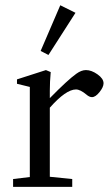

<svg xmlns="http://www.w3.org/2000/svg" viewBox="-20 -725 431 745"><path d="M168 -511.7 137.7 -527.3 213.9 -704.6 272.9 -675.3ZM30.8 0V-30.3L95.7 -38.1V-387.7L45.9 -399.9V-417L158.2 -453.1L176.8 -445.3Q173.3 -407.7 173.3 -373V-344.2Q243.2 -415.5 276.4 -439Q295.9 -453.1 313.5 -453.1Q335 -453.1 358.4 -436.5Q381.8 -419.9 381.8 -401.9Q381.8 -387.2 366.2 -367.7Q350.6 -348.1 336.9 -348.1Q326.7 -348.1 315.4 -357.9Q291.5 -377.9 274.9 -377.9Q235.8 -377.9 173.3 -307.1V-39.1L260.3 -30.3V0Z"/></svg>

Font: Elstob 10pt
Style: Regular
Weight: 400
Designer: Peter S. Baker
Version: Version 1.015